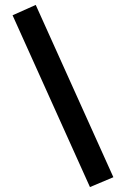

<svg xmlns="http://www.w3.org/2000/svg" viewBox="-20 -732 511 779"><path d="M440 -13 345 27 31 -670 125 -712Z"/></svg>

Font: Titillium Web[RUS by Daymarius]
Style: Regular
Weight: 600
Designer: Cyrillization by Daymarius
Foundry: Cyrillization by Daymarius
Version: Version 1.002 September 11, 2018